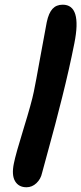

<svg xmlns="http://www.w3.org/2000/svg" viewBox="-20 -831 346 818"><path d="M92.8 -33.2Q59.6 -33.2 44.2 -59.1Q28.8 -85 39.1 -134.8Q46.9 -174.3 80.8 -283.9Q114.7 -393.6 124 -439.9Q132.3 -479.5 151.1 -584.7Q169.9 -689.9 179.2 -736.8Q187.5 -775.9 203.9 -793.5Q220.2 -811 247.1 -811Q329.6 -811 296.9 -647Q274.9 -536.1 244.6 -415.5Q214.4 -294.9 188.2 -200.9Q162.1 -106.9 159.2 -94.2Q153.8 -68.4 135.3 -50.8Q116.7 -33.2 92.8 -33.2Z"/></svg>

Font: Shantell Sans Irregular Bouncy
Style: Italic
Weight: 600
Italic angle: -11.31°
Designer: Stephen Nixon, Anya Danilova, Shantell Martin
Foundry: Arrow Type
Version: Version 1.006;[9816181b4]